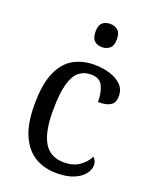

<svg xmlns="http://www.w3.org/2000/svg" viewBox="-143 -839 743 929"><g transform="rotate(20 228.5 -374.0)"><path d="M262 10Q200 10 152.5 -18Q105 -46 77.5 -106.5Q50 -167 50 -265Q50 -372 77.5 -433.5Q105 -495 152 -520.5Q199 -546 258 -546Q301 -546 338 -534.5Q375 -523 397.5 -500.5Q420 -478 420 -444Q420 -410 399.5 -396Q379 -382 335 -382Q335 -429 319.5 -462.5Q304 -496 258 -496Q223 -496 197.5 -476Q172 -456 158 -406Q144 -356 144 -266Q144 -159 176 -105Q208 -51 280 -51Q325 -51 357 -72.5Q389 -94 404 -126Q421 -112 421 -87Q421 -65 404 -42.5Q387 -20 352 -5Q317 10 262 10ZM262 -638Q238 -638 222.5 -651.5Q207 -665 207 -698Q207 -732 222.5 -745Q238 -758 262 -758Q284 -758 300.5 -745Q317 -732 317 -698Q317 -665 300.5 -651.5Q284 -638 262 -638Z"/></g></svg>

Font: Noto Serif Khmer SemiCondensed
Style: Regular
Weight: 400
Width: 4
Designer: Danh Hong and the Monotype Design Team
Foundry: Monotype Imaging Inc.
Version: Version 2.004; ttfautohint (v1.8.4.7-5d5b)